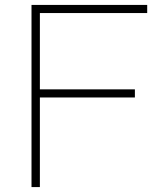

<svg xmlns="http://www.w3.org/2000/svg" viewBox="-20 -760 659 780"><path d="M108 0V-740H578V-707H142V0ZM138 -364V-397H528V-364Z"/></svg>

Font: Encode Sans SC Expanded Thin
Style: Regular
Weight: 250
Width: 7
Designer: Multiple Designers
Foundry: Impallari Type
Version: Version 3.002